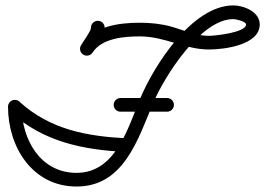

<svg xmlns="http://www.w3.org/2000/svg" viewBox="-20 -657 970 702"><path d="M337 -581C323.2 -580.6 312.3 -569.2 312.6 -555.4C312.9 -544 286 -507.9 276.1 -491.3C269.1 -479.5 273 -464.1 284.8 -457.1C296.7 -450 312 -453.9 319.1 -465.7C319.1 -465.7 319.1 -465.7 319.1 -465.7C334.5 -491.5 363.4 -526.7 362.6 -556.6C362.3 -570.4 350.8 -581.3 337 -581ZM318.6 -465C318.6 -465 318.6 -465 318.6 -465C352.8 -517.9 434.5 -523.9 490.9 -523.9C584 -523.9 655.4 -476 743.9 -476C797.8 -476 929.7 -491.7 929.7 -567.7C929.7 -614 871.5 -637.2 832.9 -637.2C683.4 -637.2 543.6 -418.5 493.4 -298.6C447.7 -189.4 403.5 -25 260 -25C127.6 -25 59.3 -146.9 59.3 -266.8C59.3 -280.6 48.1 -291.8 34.3 -291.8C20.5 -291.8 9.3 -280.6 9.3 -266.8C9.3 -119 99.2 25 260 25C432.4 25 484.5 -147.8 539.6 -279.3C579.6 -375 712.7 -587.2 832.9 -587.2C842 -587.2 879.7 -578.8 879.7 -567.7C879.7 -537.3 762.8 -526 743.9 -526C693.4 -526 654.5 -546 607.2 -559.4C569.3 -570.1 530.2 -573.9 490.9 -573.9C415 -573.9 321.5 -561.6 276.6 -492.1C269.1 -480.5 272.5 -465 284.1 -457.5C295.7 -450 311.1 -453.4 318.6 -465ZM17.4 -248.3C17.4 -248.3 17.4 -248.3 17.4 -248.3C138.4 -137.9 283.8 -109.1 442.8 -101.2C456.6 -100.6 468.3 -111.2 469 -125C469.7 -138.8 459 -150.5 445.2 -151.2C445.2 -151.2 445.2 -151.2 445.2 -151.2C298.3 -158.4 163.1 -183 51.1 -285.2C40.9 -294.5 25.1 -293.8 15.8 -283.6C6.5 -273.4 7.2 -257.6 17.4 -248.3ZM420.7 -248.6C420.7 -248.6 420.7 -248.6 420.7 -248.6C477.5 -248.6 534.2 -248.6 590.9 -248.6C604.7 -248.6 615.9 -259.8 615.9 -273.6C615.9 -287.4 604.7 -298.6 590.9 -298.6C590.9 -298.6 590.9 -298.6 590.9 -298.6C534.2 -298.6 477.5 -298.6 420.7 -298.6C406.9 -298.6 395.7 -287.4 395.7 -273.6C395.7 -259.8 406.9 -248.6 420.7 -248.6Z"/></svg>

Font: FRB American Cursive Guidelines Arrows Semibold
Style: Italic
Weight: 600
Italic angle: -25°
Version: Version 2.0;Modular Font Editor K font №1